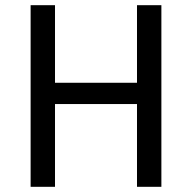

<svg xmlns="http://www.w3.org/2000/svg" viewBox="-20 -720 740 740"><path d="M98 -700H192V-401H508V-700H602V0H508V-319H192V0H98Z"/></svg>

Font: Golos UI
Style: Regular
Weight: 400
Designer: A.Korolkova, Vitaly Kuzmin
Foundry: ParaType Ltd
Version: Version 2.000